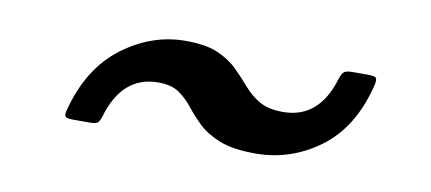

<svg xmlns="http://www.w3.org/2000/svg" viewBox="-33 -595 754 336"><g transform="rotate(10 344.0 -426.5)"><path d="M241.5 -433Q177 -433 155 -356Q152 -347.5 148.5 -345.2Q145 -343 135 -343H105.5Q95.5 -343 92.5 -345.5Q89.5 -348 92 -357.5Q112 -434.5 164 -473.8Q216 -513 276.5 -513Q312.5 -513 334 -503.5Q355.5 -494 369.2 -480.2Q383 -466.5 394.8 -452.8Q406.5 -439 422.5 -429.5Q438.5 -420 465 -420Q529 -420 551 -494Q554 -503.5 558 -506.8Q562 -510 573 -510H599.5Q610.5 -510 614 -507.8Q617.5 -505.5 615 -494.5Q596 -416.5 544.5 -378.2Q493 -340 430 -340Q390 -340 366.2 -349.5Q342.5 -359 328.2 -372.8Q314 -386.5 303.2 -400.2Q292.5 -414 278.8 -423.5Q265 -433 241.5 -433Z"/></g></svg>

Font: Besley* Condensed Medium
Style: Italic
Weight: 500
Width: 3
Italic angle: -13°
Designer: Owen Earl
Foundry: indestructible type*
Version: Version 3.000; ttfautohint (v1.8.3)